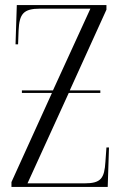

<svg xmlns="http://www.w3.org/2000/svg" viewBox="-20 -734 481 754"><path d="M25 0H403L408 -155H398L394 -99C390 -34 377 -14 312 -14H88L250 -369H374V-379H254L398 -696V-714H46L41 -560H51L53 -614C56 -680 72 -700 138 -700H335L188 -379H66V-369H184L25 -19Z"/></svg>

Font: Noto Serif Display ExtraCondensed Light
Style: Regular
Weight: 300
Width: 2
Designer: Monotype Design Team
Foundry: Monotype Imaging Inc.
Version: Version 2.009